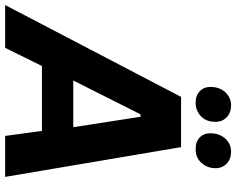

<svg xmlns="http://www.w3.org/2000/svg" viewBox="-158 -832 939 764"><g transform="rotate(90 312.0 -449.5)"><path d="M315 -700H515L633.4 0H470.4L443.2 -198.4L442 -230L394.2 -538.4H384.2L228.8 -229.2L217.8 -198.2L119.8 0H-50.4ZM174.6 -271H503.2L519 -146.4H114.8ZM275.4 -821.2Q277 -856.2 298.2 -877.8Q319.4 -899.4 349.8 -899Q379.6 -898.6 397.7 -880Q415.8 -861.4 414.2 -832.4Q413 -797.8 390.3 -777.5Q367.6 -757.2 336.2 -758Q307.6 -758.4 290.9 -775.9Q274.2 -793.4 275.4 -821.2ZM459.8 -820.6Q461.4 -855.6 482.6 -877.5Q503.8 -899.4 534.2 -899Q564 -898.6 582.1 -880Q600.2 -861.4 598.6 -832.4Q597.4 -802.6 576.5 -779.9Q555.6 -757.2 521.2 -758Q491.4 -758.4 475 -775.6Q458.6 -792.8 459.8 -820.6Z"/></g></svg>

Font: Fixel Italic Variable Display Thin
Style: Italic
Weight: 100
Italic angle: -10°
Designer: AlfaBravo + MacPaw
Foundry: Kyrylo Tkachov, Marchela Mozhyna, Serhii Makarenko, Maria Weinstein, Zakhar Kryvoshyya
Version: Version 1.210;Glyphs 3.2 (3217)